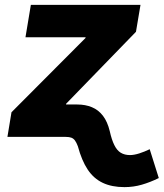

<svg xmlns="http://www.w3.org/2000/svg" viewBox="-20 -559 668 784"><path d="M10.3 0 26.9 -100.6 329.1 -403.8 329.6 -406.7H84L106 -539.1H553.7L535.2 -429.2L250 -135.3L227.5 0ZM488.3 205.1Q436.5 205.1 399.4 187.5Q362.3 169.9 337.9 133.1Q313.5 96.2 297.9 38.1Q292 22.5 285.9 14.4Q279.8 6.3 271.2 3.2Q262.7 0 248.5 0H194.3L216.3 -132.3H295.4Q328.6 -132.3 355.2 -121.3Q381.8 -110.4 400.4 -86.2Q418.9 -62 428.2 -23.4Q436 11.7 446.8 33.4Q457.5 55.2 473.1 64.7Q488.8 74.2 510.7 74.2Q527.3 74.2 548.8 67.4Q570.3 60.5 591.3 50.3L628.4 168Q593.8 185.1 559.3 195.1Q524.9 205.1 488.3 205.1Z"/></svg>

Font: Inter 18pt ExtraBold
Style: Italic
Weight: 800
Italic angle: -9.3988°
Designer: Rasmus Andersson
Foundry: rsms
Version: Version 4.001;git-66647c0bb